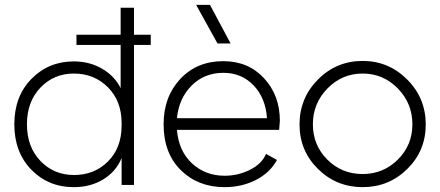

<svg xmlns="http://www.w3.org/2000/svg" viewBox="-20 -762 1812 791"><path d="M601 -619V-577H532V0H481V-111Q458 -55 405.5 -23Q353 9 284 9Q179 9 109 -63Q39 -135 39 -250Q39 -365 109.5 -437Q180 -509 284 -509Q349 -509 400.5 -479Q452 -449 477 -399V-577H295V-619H477V-730H532V-619ZM285 -41Q369 -41 425 -97Q481 -153 481 -245V-255Q481 -346 424.5 -402.5Q368 -459 284 -459Q202 -459 146.5 -401Q91 -343 91 -250Q91 -157 146.5 -99Q202 -41 285 -41Z M905 9Q796 9 725 -61Q654 -131 654 -250Q654 -363 722.5 -436.5Q791 -510 900 -510Q1003 -510 1068 -439.5Q1133 -369 1133 -264Q1133 -257 1130 -227H709Q716 -140 771 -89Q826 -38 905 -38Q961 -38 1010 -62.5Q1059 -87 1076 -128L1121 -103Q1093 -51 1035 -21Q977 9 905 9ZM709 -275H1080Q1074 -359 1024.5 -410.5Q975 -462 900 -462Q822 -462 769.5 -409.5Q717 -357 709 -275ZM788 -742H845L930 -583H876Z M1214 -249Q1214 -358 1290 -434.5Q1366 -511 1474 -511Q1581 -511 1657.5 -434.5Q1734 -358 1734 -249Q1734 -141 1658 -66Q1582 9 1474 9Q1366 9 1290 -66Q1214 -141 1214 -249ZM1474 -45Q1559 -45 1619 -104.5Q1679 -164 1679 -250Q1679 -336 1619 -397.5Q1559 -459 1474 -459Q1389 -459 1329 -397.5Q1269 -336 1269 -250Q1269 -164 1328.5 -104.5Q1388 -45 1474 -45Z"/></svg>

Font: Human Sans Light
Style: Regular
Weight: 300
Designer: Tim Radville
Foundry: Continuum
Version: Version 1.000;FEAKit 1.0